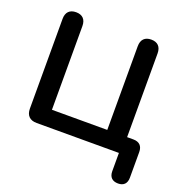

<svg xmlns="http://www.w3.org/2000/svg" viewBox="-153 -851 1118 1164"><g transform="rotate(20 406.0 -268.5)"><path d="M734 176C770 176 790 156 790 118V-47C790 -86 769 -107 730 -107H690V-647C690 -690 667 -713 626 -713C585 -713 562 -690 562 -647V-107H205V-647C205 -690 182 -713 141 -713C100 -713 77 -690 77 -647V-68C77 -24 101 0 145 0H676V118C676 156 697 176 734 176Z"/></g></svg>

Font: Nunito
Style: Bold
Weight: 700
Designer: Vernon Adams
Foundry: Vernon Adams
Version: Version 3.602